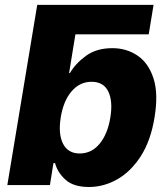

<svg xmlns="http://www.w3.org/2000/svg" viewBox="-20 -747 680 775"><path d="M599.8 -727.3 580.3 -608.3H284.4L258.9 -452.1H262.4Q283.7 -489.7 326.3 -521.1Q369 -552.6 433.6 -552.6Q490.8 -552.6 535.2 -522.5Q579.5 -492.5 599.6 -430.6Q619.7 -368.6 603.7 -272.4Q588.4 -179.3 548.7 -117.2Q508.9 -55 454 -23.6Q399.1 7.8 338.8 7.8Q277 7.8 244.5 -21.5Q212 -50.8 202.4 -88.4H195.7L181.5 0H9.6L130.3 -727.3ZM225.1 -272.7Q214.5 -206.3 234.4 -166.9Q254.3 -127.5 301.8 -127.5Q349.8 -127.5 382.3 -167.1Q414.8 -206.7 425.4 -272.7Q436.1 -338.4 417.1 -377.7Q398.1 -416.9 349.4 -416.9Q301.8 -416.9 268.8 -378.2Q235.8 -339.5 225.1 -272.7Z"/></svg>

Font: Inter UI Extra Bold
Style: Italic
Weight: 800
Italic angle: 9.39999°
Designer: Rasmus Andersson
Foundry: rsms
Version: 3.2;8d6f07862